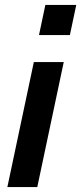

<svg xmlns="http://www.w3.org/2000/svg" viewBox="-20 -763 331 783"><path d="M139 -620 165 -743H291L265 -620ZM10 0 118 -510H240L132 0Z"/></svg>

Font: Saira SemiCondensed SemiBold
Style: Italic
Weight: 600
Width: 4
Italic angle: -12°
Designer: Hector Gatti with collaboration of the Omnibus-Type team
Foundry: Omnibus-Type
Version: Version 1.101